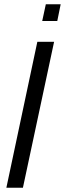

<svg xmlns="http://www.w3.org/2000/svg" viewBox="-20 -885 306 905"><path d="M10 0 156 -688H235L88 0ZM179 -786 196 -865H266L250 -786Z"/></svg>

Font: Saira Condensed
Style: Italic
Weight: 400
Width: 3
Italic angle: -12°
Designer: Hector Gatti with collaboration of the Omnibus-Type team
Foundry: Omnibus-Type
Version: Version 1.100